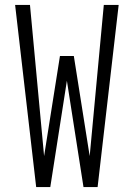

<svg xmlns="http://www.w3.org/2000/svg" viewBox="-20 -755 540 775"><path d="M126 0 41 -735H101L158 -125L222 -529H278L342 -125L399 -735H459L374 0H317L250 -429L183 0Z"/></svg>

Font: Iosevka Fixed Light
Style: Regular
Weight: 300
Monospace: yes
Designer: Belleve Invis
Foundry: Belleve Invis
Version: Version 32.3.0